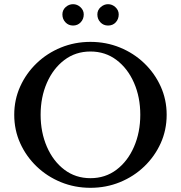

<svg xmlns="http://www.w3.org/2000/svg" viewBox="-20 -884 864 917"><path d="M412 -684Q487 -684 553 -657Q619 -630 669 -582Q719 -534 747.5 -471Q776 -408 776 -336Q776 -263 747.5 -200Q719 -137 669 -89Q619 -41 553 -14Q487 13 412 13Q337 13 271 -14Q205 -41 155 -89Q105 -137 76.5 -200Q48 -263 48 -336Q48 -408 76.5 -471Q105 -534 155 -582Q205 -630 271 -657Q337 -684 412 -684ZM412 -638Q341 -638 287.5 -597.5Q234 -557 204 -488.5Q174 -420 174 -336Q174 -252 204 -183Q234 -114 287.5 -73.5Q341 -33 412 -33Q483 -33 536.5 -73.5Q590 -114 620 -183Q650 -252 650 -336Q650 -420 620 -488.5Q590 -557 536.5 -597.5Q483 -638 412 -638ZM329 -762Q307 -762 292.5 -777.5Q278 -793 278 -815Q278 -836 293.5 -850Q309 -864 329 -864Q349 -864 364.5 -849.5Q380 -835 380 -815Q380 -793 365.5 -777.5Q351 -762 329 -762ZM496 -762Q474 -762 459.5 -777.5Q445 -793 445 -815Q445 -836 461 -850Q477 -864 496 -864Q516 -864 531.5 -849.5Q547 -835 547 -815Q547 -793 533 -777.5Q519 -762 496 -762Z"/></svg>

Font: Sedan
Style: Regular
Weight: 400
Designer: Sebastian Salazar
Foundry: Sebastian Salazar
Version: Version 1.100; ttfautohint (v1.8.4.7-5d5b)